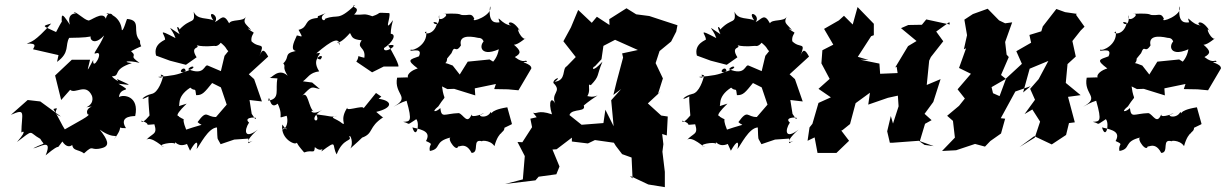

<svg xmlns="http://www.w3.org/2000/svg" viewBox="-20 -597 5050 791"><path d="M368 -160C382 -167 326 -155 341 -126C363 -126 293 -91 247 -64C237 -78 219 -118 200 -148C238 -159 182 -134 231 -117L146 -179L94 -185L25 -124C89 -152 69 -131 68 -50C66 -53 100 -69 50 -12C123 -67 95 -53 146 -25C163 6 172 -15 117 14C141 12 199 -32 168 43C246 -22 200 35 237 -14C267 32 298 -17 277 -21C273 31 299 14 326 35C369 -5 349 27 400 13C435 4 424 -21 391 -63C456 -16 469 -54 449 -22C501 -90 448 -68 499 -69C464 -124 542 -118 537 -119C555 -202 488 -209 470 -197C475 -245 535 -212 468 -252C530 -245 520 -244 461 -272C483 -248 429 -286 445 -283C477 -285 442 -311 523 -337C480 -342 507 -350 555 -338C505 -372 550 -360 520 -386C584 -421 555 -391 557 -429C521 -466 567 -513 504 -519C502 -521 489 -468 482 -473C478 -525 432 -544 418 -542C470 -511 428 -569 416 -520C403 -555 350 -507 343 -513C326 -516 289 -554 284 -545C317 -536 250 -557 268 -495C231 -552 231 -543 237 -477C249 -541 233 -506 211 -465C155 -491 151 -489 191 -500C122 -423 109 -426 90 -417C134 -420 122 -406 116 -394L221 -370L215 -342C269 -381 247 -410 265 -441C333 -442 342 -444 369 -450C338 -465 353 -391 409 -451C388 -401 358 -371 374 -377C413 -392 360 -299 364 -350C329 -283 344 -316 351 -351H276L207 -286L232 -185L269 -227C290 -208 333 -256 358 -204C358 -204 373 -173 336 -155Z M1017 -128 1008 -185 1059 -179 1027 -271 1005 -291 1085 -364C1069 -393 1061 -398 1049 -366C1074 -429 1049 -394 1016 -427C1013 -448 1025 -458 1025 -463C1012 -470 985 -490 1015 -473C990 -502 980 -502 993 -528C983 -507 933 -519 924 -501C900 -546 890 -517 865 -506C888 -534 826 -561 859 -513C837 -525 791 -514 778 -549C785 -494 767 -527 718 -474C725 -478 696 -507 720 -456C654 -500 690 -481 703 -440C622 -483 659 -458 660 -435C667 -433 609 -420 623 -368L680 -347L746 -330L790 -361C758 -412 813 -393 787 -414C778 -418 788 -401 863 -408C889 -400 914 -463 879 -429C930 -391 897 -398 942 -372C940 -410 931 -401 905 -367L890 -304L836 -327C820 -333 825 -283 755 -312C770 -330 787 -322 770 -313C689 -273 741 -339 745 -304C712 -288 687 -285 631 -280C667 -269 624 -299 653 -286C649 -269 633 -215 604 -210C572 -203 545 -174 596 -202C587 -218 594 -148 596 -122C602 -128 564 -80 562 -100C611 -84 563 -80 616 -85C630 -41 608 -50 581 -19C600 -43 659 17 655 8C617 -1 700 -15 701 -4C700 -26 709 20 761 -9C737 -30 744 -18 763 24C789 -22 798 -16 790 17C804 1 837 -70 874 -72C877 -12 872 -36 889 -3L945 -22L1003 -26V-7L1021 -17C982 2 1011 -37 1042 -63C986 -20 985 -60 1006 -92C977 -117 1052 -116 1031 -107ZM714 -159C727 -157 701 -195 764 -236C784 -217 784 -242 788 -205C814 -204 823 -217 854 -255L890 -237L914 -166L870 -115C829 -114 834 -149 794 -94C812 -75 832 -92 747 -63C721 -127 756 -92 716 -117C727 -123 682 -105 749 -170Z M1266 -257 1228 -262C1248 -276 1255 -298 1295 -303C1254 -366 1327 -381 1300 -352C1265 -356 1323 -387 1283 -377C1350 -434 1377 -445 1380 -410C1363 -450 1356 -386 1422 -461C1431 -447 1427 -435 1470 -431C1446 -397 1488 -405 1481 -359C1440 -368 1467 -372 1448 -343L1513 -299L1561 -323H1618C1634 -315 1592 -393 1579 -410C1640 -422 1558 -369 1562 -399C1596 -420 1618 -458 1587 -458C1600 -434 1579 -443 1599 -514C1558 -457 1591 -526 1584 -543C1520 -546 1560 -545 1514 -530C1476 -544 1483 -534 1439 -537C1475 -573 1411 -565 1444 -577C1368 -506 1376 -541 1320 -520C1316 -502 1289 -526 1322 -543C1272 -521 1296 -538 1288 -523C1227 -518 1255 -485 1210 -474C1231 -436 1224 -448 1203 -451C1186 -415 1178 -391 1199 -387C1146 -376 1176 -363 1147 -336C1160 -320 1140 -325 1165 -285C1126 -321 1096 -270 1089 -276L1123 -274C1113 -226 1136 -191 1085 -182C1092 -221 1087 -139 1124 -170C1154 -107 1113 -108 1161 -120C1168 -100 1163 -66 1142 -63C1162 -85 1172 -41 1143 -84C1134 -21 1202 3 1200 -9C1214 0 1192 -16 1233 31C1269 18 1275 40 1277 9C1309 37 1315 -1 1304 27C1374 -25 1345 1 1367 39C1394 -31 1432 -13 1419 -34C1423 -47 1438 -6 1423 15C1465 -21 1517 -75 1472 -30C1521 -48 1496 -73 1559 -114C1559 -114 1564 -106 1530 -136C1601 -153 1597 -182 1540 -190L1551 -199L1529 -214L1478 -151C1478 -167 1392 -131 1414 -158C1375 -104 1409 -80 1391 -88C1364 -111 1329 -112 1370 -120C1346 -112 1345 -119 1282 -126C1307 -82 1237 -100 1308 -145C1262 -115 1253 -152 1274 -137C1250 -150 1250 -230 1223 -200C1268 -247 1261 -238 1298 -230Z M2088 -85 2089 -87 2070 -155C1983 -141 2013 -119 2002 -136C1984 -101 1930 -123 1975 -130C1962 -125 1912 -107 1925 -131C1906 -77 1889 -127 1870 -131C1810 -129 1799 -108 1794 -152C1781 -137 1751 -130 1786 -159C1824 -219 1810 -168 1801 -241L1823 -230L1851 -231L1938 -204L1936 -233L2023 -251L2016 -230L2073 -229L2116 -225L2169 -315C2171 -337 2111 -342 2151 -342C2146 -357 2142 -330 2101 -362C2128 -377 2127 -387 2097 -413C2115 -411 2152 -448 2143 -436C2118 -444 2103 -500 2126 -464C2088 -529 2060 -498 2087 -492C2045 -495 2025 -545 2038 -505C2026 -504 1989 -496 1999 -571C2014 -535 1914 -499 1934 -520C1923 -545 1912 -533 1890 -535C1869 -534 1893 -544 1807 -540C1844 -542 1778 -494 1789 -535C1795 -464 1741 -519 1781 -503C1768 -444 1714 -459 1736 -467C1743 -413 1680 -385 1673 -393C1658 -377 1726 -409 1706 -365C1668 -351 1653 -351 1701 -315C1651 -300 1648 -263 1685 -279L1616 -277C1602 -206 1675 -198 1601 -157C1643 -180 1642 -177 1655 -182C1680 -94 1669 -97 1641 -95C1674 -88 1650 -77 1695 -106C1711 -87 1695 -19 1679 -72C1728 -62 1755 -51 1735 -16C1773 1 1744 -7 1751 25C1801 16 1765 -14 1838 -31C1816 -29 1870 45 1868 -4C1857 27 1893 -26 1923 33C1958 32 1921 -30 1969 -14C1953 -17 1998 -24 2017 5C2037 -68 2064 -44 2057 -81C2031 -39 2043 -35 2055 -69ZM2002 -326 2038 -327 1997 -352 1907 -343 1874 -290 1845 -327C1775 -356 1821 -314 1822 -356L1840 -378C1855 -418 1855 -373 1879 -410C1870 -448 1906 -451 1950 -441C1984 -441 1965 -399 1986 -436C1950 -421 1951 -357 2035 -394C2023 -326 1973 -328 1979 -295Z M2191 -114 2165 -108 2172 -73 2132 -11 2112 -12 2142 46 2134 142 2061 161 2186 146 2199 131 2272 121 2285 89 2256 19 2273 18 2336 -30V-14L2402 -6L2431 -20L2509 -9L2517 4L2543 38L2582 52L2586 138L2575 128L2583 131L2651 163L2719 174V111L2709 28L2713 -3L2708 -45L2727 -39L2731 -117L2704 -121L2649 -171L2703 -221L2691 -211L2711 -274L2681 -337L2698 -389L2694 -384L2745 -426L2766 -467L2771 -493C2732 -506 2693 -518 2655 -531L2601 -538L2561 -563L2490 -518L2491 -494L2439 -528L2418 -503L2362 -556L2332 -484L2301 -427L2352 -362L2315 -324C2294 -314 2315 -266 2265 -260C2300 -286 2257 -273 2260 -255C2299 -217 2244 -216 2270 -164C2254 -203 2236 -182 2254 -126C2195 -146 2192 -125 2176 -133ZM2458 -353 2466 -408 2514 -433 2608 -391 2543 -377 2547 -360 2520 -259 2507 -206 2539 -230 2498 -184 2508 -77 2474 -145 2466 -90 2376 -83 2326 -123C2336 -154 2406 -130 2381 -170C2379 -146 2362 -152 2442 -204C2401 -186 2395 -222 2373 -180C2431 -205 2392 -260 2414 -246C2452 -286 2436 -282 2462 -343C2416 -292 2418 -321 2431 -324Z M3245 -128 3236 -185 3287 -179 3255 -271 3233 -291 3313 -364C3297 -393 3289 -398 3277 -366C3302 -429 3277 -394 3244 -427C3241 -448 3253 -458 3253 -463C3240 -470 3213 -490 3243 -473C3218 -502 3208 -502 3221 -528C3211 -507 3161 -519 3152 -501C3128 -546 3118 -517 3093 -506C3116 -534 3054 -561 3087 -513C3065 -525 3019 -514 3006 -549C3013 -494 2995 -527 2946 -474C2953 -478 2924 -507 2948 -456C2882 -500 2918 -481 2931 -440C2850 -483 2887 -458 2888 -435C2895 -433 2837 -420 2851 -368L2908 -347L2974 -330L3018 -361C2986 -412 3041 -393 3015 -414C3006 -418 3016 -401 3091 -408C3117 -400 3142 -463 3107 -429C3158 -391 3125 -398 3170 -372C3168 -410 3159 -401 3133 -367L3118 -304L3064 -327C3048 -333 3053 -283 2983 -312C2998 -330 3015 -322 2998 -313C2917 -273 2969 -339 2973 -304C2940 -288 2915 -285 2859 -280C2895 -269 2852 -299 2881 -286C2877 -269 2861 -215 2832 -210C2800 -203 2773 -174 2824 -202C2815 -218 2822 -148 2824 -122C2830 -128 2792 -80 2790 -100C2839 -84 2791 -80 2844 -85C2858 -41 2836 -50 2809 -19C2828 -43 2887 17 2883 8C2845 -1 2928 -15 2929 -4C2928 -26 2937 20 2989 -9C2965 -30 2972 -18 2991 24C3017 -22 3026 -16 3018 17C3032 1 3065 -70 3102 -72C3105 -12 3100 -36 3117 -3L3173 -22L3231 -26V-7L3249 -17C3210 2 3239 -37 3270 -63C3214 -20 3213 -60 3234 -92C3205 -117 3280 -116 3259 -107ZM2942 -159C2955 -157 2929 -195 2992 -236C3012 -217 3012 -242 3016 -205C3042 -204 3051 -217 3082 -255L3118 -237L3142 -166L3098 -115C3057 -114 3062 -149 3022 -94C3040 -75 3060 -92 2975 -63C2949 -127 2984 -92 2944 -117C2955 -123 2910 -105 2977 -170Z M3789 0 3769 -14 3791 -87 3818 -102 3789 -128 3825 -177 3855 -271 3798 -247 3808 -347 3815 -362 3866 -427 3837 -467 3891 -506 3893 -496 3796 -517 3778 -495 3722 -494 3692 -481 3756 -428 3721 -407 3668 -319 3674 -322 3678 -296 3606 -293 3603 -335 3524 -351 3558 -350 3514 -363 3569 -448 3580 -452V-499L3513 -568L3493 -496L3457 -532L3436 -513L3375 -478L3413 -413L3368 -390L3364 -336L3398 -272L3352 -231L3403 -196L3352 -173L3327 -87L3315 -72L3307 -17L3336 -31L3348 33H3426L3478 -17L3446 -59L3451 -61L3482 -86L3505 -172C3525 -187 3545 -201 3564 -215L3557 -166L3638 -194L3679 -203L3682 -159L3659 -88L3650 -119L3635 -56L3646 -9H3658L3765 -17L3827 5Z M4276 -488 4270 -468 4221 -453 4228 -421 4167 -386 4190 -334 4125 -274 4098 -201 4071 -213 4065 -238 4124 -272 4104 -288 4136 -362 4127 -372 4121 -424 4150 -505 4121 -501 4096 -513 4049 -561 3988 -539 3953 -516 3964 -452 3951 -394 3960 -398 3931 -317 3980 -293 3925 -229 3955 -191 3931 -161 3882 -120 3906 -99 3914 -30 3861 25 3919 22 3997 -4 4038 7 4060 -16 4104 -47 4121 -108 4103 -110 4163 -220 4226 -242 4195 -216 4222 -314 4299 -346 4259 -271 4224 -231 4244 -186 4201 -127 4233 -146 4265 -96 4243 -30 4180 9 4241 -36 4313 -2C4333 -15 4353 -28 4372 -41L4384 -90L4408 -93L4380 -198L4432 -205L4370 -256V-247L4378 -333L4412 -364L4398 -428L4432 -471L4448 -487L4413 -536L4416 -540L4368 -547L4332 -560C4314 -536 4294 -512 4276 -488Z M4929 -85 4930 -87 4911 -155C4824 -141 4854 -119 4843 -136C4825 -101 4771 -123 4816 -130C4803 -125 4753 -107 4766 -131C4747 -77 4730 -127 4711 -131C4651 -129 4640 -108 4635 -152C4622 -137 4592 -130 4627 -159C4665 -219 4651 -168 4642 -241L4664 -230L4692 -231L4779 -204L4777 -233L4864 -251L4857 -230L4914 -229L4957 -225L5010 -315C5012 -337 4952 -342 4992 -342C4987 -357 4983 -330 4942 -362C4969 -377 4968 -387 4938 -413C4956 -411 4993 -448 4984 -436C4959 -444 4944 -500 4967 -464C4929 -529 4901 -498 4928 -492C4886 -495 4866 -545 4879 -505C4867 -504 4830 -496 4840 -571C4855 -535 4755 -499 4775 -520C4764 -545 4753 -533 4731 -535C4710 -534 4734 -544 4648 -540C4685 -542 4619 -494 4630 -535C4636 -464 4582 -519 4622 -503C4609 -444 4555 -459 4577 -467C4584 -413 4521 -385 4514 -393C4499 -377 4567 -409 4547 -365C4509 -351 4494 -351 4542 -315C4492 -300 4489 -263 4526 -279L4457 -277C4443 -206 4516 -198 4442 -157C4484 -180 4483 -177 4496 -182C4521 -94 4510 -97 4482 -95C4515 -88 4491 -77 4536 -106C4552 -87 4536 -19 4520 -72C4569 -62 4596 -51 4576 -16C4614 1 4585 -7 4592 25C4642 16 4606 -14 4679 -31C4657 -29 4711 45 4709 -4C4698 27 4734 -26 4764 33C4799 32 4762 -30 4810 -14C4794 -17 4839 -24 4858 5C4878 -68 4905 -44 4898 -81C4872 -39 4884 -35 4896 -69ZM4843 -326 4879 -327 4838 -352 4748 -343 4715 -290 4686 -327C4616 -356 4662 -314 4663 -356L4681 -378C4696 -418 4696 -373 4720 -410C4711 -448 4747 -451 4791 -441C4825 -441 4806 -399 4827 -436C4791 -421 4792 -357 4876 -394C4864 -326 4814 -328 4820 -295Z"/></svg>

Font: Asimov Aggro
Style: It
Weight: 500
Designer: Google
Version: Version 2.000980; 2014